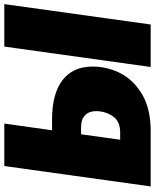

<svg xmlns="http://www.w3.org/2000/svg" viewBox="68 -804 736 913"><g transform="rotate(-90 436.5 -348.0)"><path d="M576 -276Q576 -206 544 -143.5Q512 -81 443.5 -40.5Q375 0 270 0H6L103 -696H305L273 -469H325Q446 -469 511 -419.5Q576 -370 576 -276ZM873 -696 776 0H574L671 -696ZM364 -260Q364 -292 345 -311.5Q326 -331 286 -331H254L228 -145H262Q317 -145 340.5 -181Q364 -217 364 -260Z"/></g></svg>

Font: FiraGO Heavy
Style: Italic
Weight: 900
Italic angle: -8°
Designer: bBox Type GmbH
Foundry: bBox Type GmbH
Version: Version 1.001